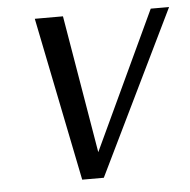

<svg xmlns="http://www.w3.org/2000/svg" viewBox="-43 -542 579 584"><g transform="rotate(-5 247.0 -250.0)"><path d="M84 -500H170L241 -79L438 -500H494L251 0H185Z"/></g></svg>

Font: Arsenal
Style: Italic
Weight: 400
Italic angle: -9.10001°
Designer: Andrij Shevchenko
Foundry: Stairsfor
Version: Version 2.001;PS 002.001;hotconv 1.0.88;makeotf.lib2.5.64775